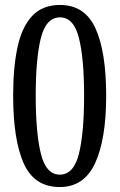

<svg xmlns="http://www.w3.org/2000/svg" viewBox="-20 -744 482 774"><path d="M221 10Q118 10 75.5 -85.5Q33 -181 33 -359Q33 -474 51 -555.5Q69 -637 110.5 -680.5Q152 -724 222 -724Q322 -724 365 -629.5Q408 -535 408 -358Q408 -183 363.5 -86.5Q319 10 221 10ZM221 -40Q277 -40 298 -123.5Q319 -207 319 -358Q319 -509 298 -591.5Q277 -674 222 -674Q166 -674 145 -591.5Q124 -509 124 -358Q124 -207 145 -123.5Q166 -40 221 -40Z"/></svg>

Font: Noto Serif Lao ExtraCondensed
Style: Regular
Weight: 400
Width: 2
Designer: Monotype Design Team
Foundry: Monotype Imaging Inc.
Version: Version 2.003; ttfautohint (v1.8.4.7-5d5b)